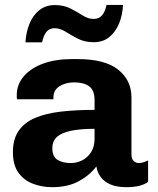

<svg xmlns="http://www.w3.org/2000/svg" viewBox="-20 -766 653 796"><path d="M196 10Q155 10 117.8 -3.8Q80.5 -17.5 57 -49.2Q33.5 -81 33.5 -135Q33.5 -189 57.2 -223.5Q81 -258 125.2 -277Q169.5 -296 232 -303.2Q294.5 -310.5 372 -310.5V-352Q372 -391.5 349.8 -408Q327.5 -424.5 288 -424.5Q252 -424.5 226.8 -408.5Q201.5 -392.5 201.5 -361.5V-354.5H50.5Q49.5 -357.5 49.5 -362.2Q49.5 -367 49.5 -371.5Q49.5 -415 77.8 -448.8Q106 -482.5 157.5 -501.8Q209 -521 277.5 -521H302.5Q415 -521 470 -477.2Q525 -433.5 525 -362V-126Q525 -106.5 534.5 -98.2Q544 -90 555 -90Q564.5 -90 574.8 -93.2Q585 -96.5 594 -101V-12Q581 -2 558.8 4Q536.5 10 503 10Q464.5 10 438.2 -1.2Q412 -12.5 397.8 -31.8Q383.5 -51 379.5 -76Q352 -39.5 306.8 -14.8Q261.5 10 196 10ZM274 -90Q299 -90 321.2 -101.5Q343.5 -113 357.8 -135.5Q372 -158 372 -190.5V-232Q314 -232 275 -224Q236 -216 216.5 -198.8Q197 -181.5 197 -151.5Q197 -117 218.2 -103.5Q239.5 -90 274 -90ZM85.5 -590.5Q88 -633 102.5 -668.2Q117 -703.5 143.5 -724.2Q170 -745 207.5 -745Q244.5 -745 272.2 -730.8Q300 -716.5 322.8 -702Q345.5 -687.5 368 -687.5Q391 -687.5 403.8 -703.2Q416.5 -719 421.5 -745.5H490Q488 -703.5 473.5 -668.2Q459 -633 432.8 -612Q406.5 -591 368.5 -591Q331.5 -591 303.2 -605.5Q275 -620 252 -634.5Q229 -649 206 -649Q184.5 -649 172.2 -633.5Q160 -618 154.5 -590.5Z"/></svg>

Font: Chivo Medium
Style: Regular
Weight: 500
Designer: Hector Gatti
Foundry: Omnibus-Type
Version: Version 2.002